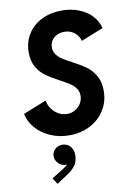

<svg xmlns="http://www.w3.org/2000/svg" viewBox="-106 -793 779 1136"><g transform="rotate(-10 283.5 -225.0)"><path d="M21.5 -163.6 161.1 -219.2Q165 -192.9 180.9 -169.9Q196.8 -147 221.2 -133.1Q245.6 -119.1 273.4 -119.1Q299.8 -119.1 321.8 -131.8Q343.8 -144.5 356.7 -165.8Q369.6 -187 369.6 -212.4Q369.6 -237.8 356 -256.8Q342.3 -275.9 321.5 -289.3Q300.8 -302.7 264.2 -322.3Q215.3 -348.1 185.1 -369.6Q154.8 -391.1 133.3 -427.2Q111.8 -463.4 111.8 -516.1Q111.8 -578.6 142.3 -626.7Q172.9 -674.8 226.6 -701.2Q280.3 -727.5 347.2 -727.5Q404.3 -727.5 451.4 -708.3Q498.5 -689 528.3 -656Q558.1 -623 566.9 -583L433.1 -529.8Q429.2 -547.9 416.7 -564.2Q404.3 -580.6 384.5 -590.6Q364.7 -600.6 339.8 -600.6Q314.5 -600.6 294.4 -590.3Q274.4 -580.1 263.2 -562Q252 -543.9 252 -521.5Q252 -497.1 265.4 -479Q278.8 -460.9 299.1 -447.8Q319.3 -434.6 355 -416Q404.3 -389.6 435.1 -367.7Q465.8 -345.7 487.8 -308.6Q509.8 -271.5 509.8 -217.3Q509.8 -152.8 478 -101.6Q446.3 -50.3 390.4 -21.2Q334.5 7.8 265.1 7.8Q202.6 7.8 150.1 -15.6Q97.7 -39.1 64.2 -78.1Q30.8 -117.2 21.5 -163.6ZM121.1 241.2 178.7 205.6Q188 200.2 200.2 192.1Q212.4 184.1 220.2 174.8Q214.4 175.8 211.4 175.8Q196.8 175.8 182.6 167.5Q168.5 159.2 159.4 145Q150.4 130.9 150.4 113.8Q150.4 98.1 158.7 84.5Q167 70.8 181.4 63Q195.8 55.2 212.4 55.2Q229.5 55.2 244.6 63.7Q259.8 72.3 268.8 88.9Q277.8 105.5 277.8 128.9Q277.8 166.5 259.3 191.4Q240.7 216.3 207.5 237.3L145 278.3Z"/></g></svg>

Font: Reddit Sans Fudge
Style: Bold
Weight: 700
Italic angle: -11.25°
Designer: Stephen Hutchings
Version: Version 1.013